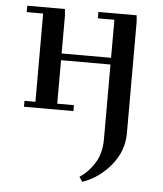

<svg xmlns="http://www.w3.org/2000/svg" viewBox="-53 -486 711 835"><g transform="rotate(5 302.5 -68.0)"><path d="M32.2 -411.1V-439H196.8L199.2 -411.1V-245.1H415V-411.1H342.8V-439H509.8L512.2 -410.2V76.2Q512.2 153.8 460.4 216.3Q408.7 278.8 336.9 303.2L323.2 282.2Q360.8 258.3 387.9 215.1Q415 171.9 415 111.8V-215.8H199.2V-25.9H272V0H56.2V-25.9H104V-411.1Z"/></g></svg>

Font: Dehuti Alt
Style: Bold
Weight: 700
Version: Version 1.2